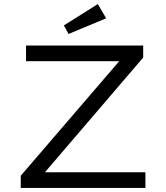

<svg xmlns="http://www.w3.org/2000/svg" viewBox="-20 -924 814 944"><path d="M82 0V-60L585 -645L606 -623H108V-700H684V-641L182 -55L160 -77H695V0ZM317 -757 294 -799 461 -904 502 -834Z"/></svg>

Font: Lexend Giga Light
Style: Regular
Weight: 300
Version: Version 1.007